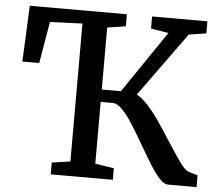

<svg xmlns="http://www.w3.org/2000/svg" viewBox="-52 -801 966 859"><g transform="rotate(5 430.5 -371.5)"><path d="M601.6 -164.1Q567.9 -222.2 545.2 -257.8Q522.5 -293.5 499 -317.9Q475.6 -342.3 455.6 -342.3H400.9V-64.9L485.4 -51.8V0H206.5V-53.2L289.1 -64.9V-684.6L143.6 -678.7L111.8 -491.7H36.1L47.4 -743.2H483.4V-689L400.9 -676.3V-397.9H486.8L675.8 -675.8L596.7 -689V-743.2H845.2V-689L767.1 -676.8L559.1 -389.2Q584 -376.5 611.3 -345.9Q638.7 -315.4 662.6 -280.5Q686.5 -245.6 722.2 -189.9Q762.2 -127.4 783.7 -98.6Q805.2 -69.8 820.3 -64.9L861.3 -53.2V0H732.4Q715.3 0 694.8 -22.2Q674.3 -44.4 653.8 -76.9Q633.3 -109.4 601.6 -164.1Z"/></g></svg>

Font: Merriweather
Style: Regular
Weight: 400
Designer: Eben Sorkin
Foundry: Eben Sorkin
Version: Version 1.584; ttfautohint (v1.6)